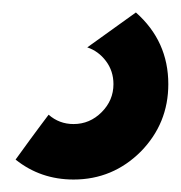

<svg xmlns="http://www.w3.org/2000/svg" viewBox="-20 -78 290 308"><path d="M198 -58 120 -2Q138 4 150 20Q162 36 162 57Q162 83 143 102Q124 121 98 121Q75 121 58 106Q58 106 44.5 124Q31 142 5 178Q45 210 98 210Q161 210 206 165Q250 120 250 57Q250 -12 198 -58Z"/></svg>

Font: Unageo
Style: SemiBold
Weight: 600
Designer: Richard Sepsi
Foundry: Richard Sepsi
Version: Version 2.000